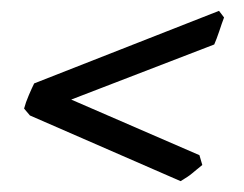

<svg xmlns="http://www.w3.org/2000/svg" viewBox="-20 -459 450 354"><path d="M35.2 -246.1 24.4 -258.8Q27.3 -270 33.2 -283.7Q39.1 -297.4 43 -305.2L383.8 -439L393.1 -426.8Q391.1 -421.9 388.9 -415.3Q386.7 -408.7 384.3 -401.6Q381.8 -394.5 379.4 -387.9Q377 -381.3 375 -377L111.3 -275.4L347.7 -172.9L353 -154.8Q347.2 -149.9 342.8 -146.5L334.5 -139.6Q330.6 -136.2 325.4 -132.8Q320.3 -129.4 313 -125Z"/></svg>

Font: Gentium Plus
Style: Italic
Weight: 400
Italic angle: -8°
Designer: J. Victor Gaultney, Annie Olsen, Iska Routamaa
Foundry: SIL International
Version: Version 1.510